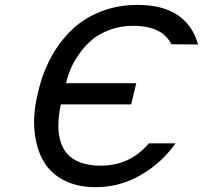

<svg xmlns="http://www.w3.org/2000/svg" viewBox="-20 -756 834 789"><path d="M793.9 -573.2 684.1 -574.2Q647 -649.9 526.9 -649.9Q475.1 -649.9 430.7 -633.3Q386.2 -616.7 356.9 -591.6Q327.6 -566.4 304.7 -533.4Q281.7 -500.5 269.8 -471.4Q257.8 -442.4 251 -414.1H540L519 -327.1H230Q220.7 -283.2 219.7 -246.3Q218.8 -209.5 228 -177.2Q237.3 -145 257.1 -122.8Q276.9 -100.6 311.5 -87.9Q346.2 -75.2 394 -75.2Q514.2 -75.2 591.8 -167H701.2Q645.5 -87.4 559.3 -37.1Q473.1 13.2 373 13.2Q298.3 13.2 243.2 -14.9Q188 -43 158.4 -94.2Q128.9 -145.5 121.8 -217.3Q114.7 -289.1 136.2 -376Q154.8 -456.5 190.7 -522.2Q226.6 -587.9 277.6 -635.7Q328.6 -683.6 397 -709.7Q465.3 -735.8 544.9 -735.8Q648.9 -735.8 710.7 -693.6Q772.5 -651.4 793.9 -573.2Z"/></svg>

Font: Perun
Style: Italic
Weight: 400
Italic angle: -12°
Foundry: Stefan Peev, Context Ltd
Version: Version 001.000